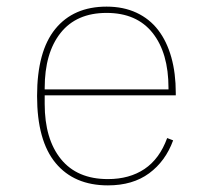

<svg xmlns="http://www.w3.org/2000/svg" viewBox="-20 -548 640 580"><path d="M306 12Q204 12 148 -55.5Q92 -123 92 -258Q92 -393 147 -460.5Q202 -528 302 -528Q353 -528 392.5 -509.5Q432 -491 458 -457Q484 -423 497.5 -375Q511 -327 511 -267V-260H115V-234Q115 -128 164 -67.5Q213 -7 306 -7Q371 -7 416.5 -37.5Q462 -68 485 -131L503 -124Q480 -61 430.5 -24.5Q381 12 306 12ZM302 -509Q211 -509 163 -448.5Q115 -388 115 -282V-278H489V-282Q489 -388 441 -448.5Q393 -509 302 -509Z"/></svg>

Font: IBM Plex Mono Thin
Style: Regular
Weight: 100
Monospace: yes
Designer: Mike Abbink, Paul van der Laan, Pieter van Rosmalen
Foundry: Bold Monday
Version: Version 2.3